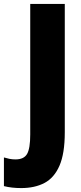

<svg xmlns="http://www.w3.org/2000/svg" viewBox="-86 -827 415 978"><path d="M22 131Q-27 131 -66 121V-25Q-53 -21 -38.5 -18Q-24 -15 -7 -15Q36 -15 52 -43Q68 -71 68 -142V-807H244V-153Q244 -45 217 17Q190 79 140.5 105Q91 131 22 131Z"/></svg>

Font: Noto Sans Kannada UI Condensed Black
Style: Regular
Weight: 900
Width: 3
Designer: Jelle Bosma - Monotype Design Team
Foundry: Monotype Imaging Inc.
Version: Version 2.005; ttfautohint (v1.8.4.7-5d5b)